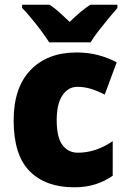

<svg xmlns="http://www.w3.org/2000/svg" viewBox="-20 -786 540 816"><path d="M295 10Q174 10 106 -58.5Q38 -127 38 -274Q38 -414 110 -488.5Q182 -563 305 -563Q354 -563 396.5 -552Q439 -541 476 -521L425 -384Q394 -400 366 -408.5Q338 -417 309 -417Q270 -417 245.5 -381Q221 -345 221 -275Q221 -202 245.5 -169.5Q270 -137 311 -137Q387 -137 459 -186V-39Q426 -16 386 -3Q346 10 295 10ZM189 -606Q176 -627 155.5 -654.5Q135 -682 113 -708.5Q91 -735 74 -752V-766H191Q213 -751 232.5 -733.5Q252 -716 276 -693Q300 -716 321 -734Q342 -752 364 -766H479V-752Q463 -734 441.5 -708Q420 -682 399 -655Q378 -628 365 -606Z"/></svg>

Font: Noto Sans Myanmar SemiCondensed Black
Style: Regular
Weight: 900
Width: 4
Designer: Monotype Design Team
Foundry: Monotype Imaging Inc.
Version: Version 2.107; ttfautohint (v1.8.4.7-5d5b)